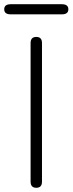

<svg xmlns="http://www.w3.org/2000/svg" viewBox="-52 -885 344 910"><path d="M120 5Q93 5 93 -24V-681Q93 -710 120 -710Q147 -710 147 -681V-24Q147 5 120 5ZM-1 -817Q-32 -817 -32 -841Q-32 -865 -1 -865H241Q272 -865 272 -841Q272 -817 241 -817Z"/></svg>

Font: Nunito VF Beta Light
Style: Regular
Weight: 300
Designer: Vernon Adams
Foundry: newtypography
Version: Version 3.001